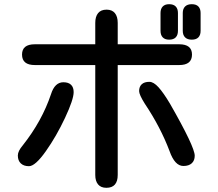

<svg xmlns="http://www.w3.org/2000/svg" viewBox="-20 -811 1040 915"><path d="M85 -551Q85 -600 146 -600H434V-702Q434 -732 447.5 -748.5Q461 -765 488 -765Q514 -765 527.5 -748.5Q541 -732 541 -702V-600H834Q895 -600 895 -551Q895 -501 834 -501H541V23Q541 53 527.5 68.5Q514 84 487 84Q461 84 447.5 68Q434 52 434 23V-501H146Q85 -501 85 -551ZM89 -119Q180 -234 223 -362Q241 -419 282 -419Q306 -419 318.5 -407Q331 -395 331 -372Q331 -337 290 -249.5Q249 -162 198.5 -90.5Q148 -19 118 -19Q93 -19 79 -32.5Q65 -46 65 -70Q65 -91 89 -119ZM692 -421Q712 -421 735.5 -395Q759 -369 790 -317Q908 -111 908 -69Q908 -46 894 -33Q880 -20 854 -20Q813 -20 788 -91Q745 -205 670 -317Q643 -360 643 -377Q643 -398 655.5 -409.5Q668 -421 692 -421ZM745 -749Q745 -769 755.5 -780Q766 -791 786 -791Q807 -791 817.5 -780Q828 -769 828 -749V-664Q828 -644 817.5 -633Q807 -622 786 -622Q766 -622 755.5 -633Q745 -644 745 -664ZM851 -749Q851 -769 862 -780Q873 -791 894 -791Q915 -791 925.5 -780Q936 -769 936 -749V-664Q936 -644 925.5 -633Q915 -622 894 -622Q873 -622 862 -633Q851 -644 851 -664Z"/></svg>

Font: 寒蝉全圆体 Bold
Style: Regular
Weight: 700
Designer: Warren2060
      Designed by Motoya company      

      [Varela Round]
      Joe Prince(Latin component); Avraham Cornf
Foundry: ChillType
Version: Version 3.200